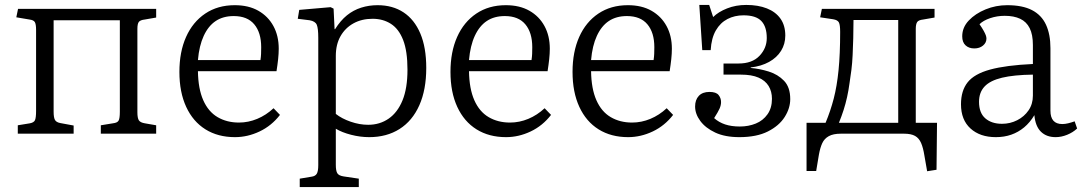

<svg xmlns="http://www.w3.org/2000/svg" viewBox="-20 -541 4379 777"><path d="M52 0V-34L101 -42Q117 -45 121.5 -54.5Q126 -64 126 -93V-420Q126 -443 121 -451.5Q116 -460 99 -462L46 -471L53 -505H612V-470L566 -462Q548 -460 542 -452.5Q536 -445 536 -424V-87Q536 -63 542 -54Q548 -45 566 -42L612 -34V0H388V-34L437 -42Q455 -44 460 -53Q465 -62 465 -89V-459H197V-89Q197 -65 202.5 -55.5Q208 -46 224 -43L278 -33V0Z M931 14Q862 14 811.5 -17.5Q761 -49 733.5 -108.5Q706 -168 706 -250Q706 -331 733 -391.5Q760 -452 810.5 -486Q861 -520 930 -520Q986 -520 1025.5 -497.5Q1065 -475 1086.5 -435.5Q1108 -396 1108 -344Q1108 -324 1105.5 -301Q1103 -278 1099 -253H781Q782 -182 802.5 -135.5Q823 -89 860.5 -67Q898 -45 947 -45Q985 -45 1021 -60Q1057 -75 1087 -103L1113 -76Q1079 -32 1030.5 -9Q982 14 931 14ZM781 -298H1034Q1036 -311 1036.5 -323Q1037 -335 1037 -350Q1037 -409 1009 -442.5Q981 -476 926 -476Q883 -476 853 -456Q823 -436 804.5 -396Q786 -356 781 -298Z M1193 216V182L1241 174Q1256 172 1262 162Q1268 152 1268 127V-388Q1268 -426 1262 -440.5Q1256 -455 1233 -459L1185 -465L1191 -501L1318 -512L1330 -506L1334 -423H1336Q1358 -458 1384 -479Q1410 -500 1441.5 -510Q1473 -520 1508 -520Q1569 -520 1613 -491Q1657 -462 1681 -405.5Q1705 -349 1705 -266Q1705 -178 1677 -115Q1649 -52 1597 -19Q1545 14 1474 14Q1438 14 1401 4.5Q1364 -5 1339 -20V126Q1339 150 1345 160Q1351 170 1371 173L1432 182V216ZM1470 -36Q1517 -36 1553 -61Q1589 -86 1609 -135Q1629 -184 1629 -259Q1629 -334 1611.5 -379Q1594 -424 1562 -444.5Q1530 -465 1488 -465Q1444 -465 1410.5 -446.5Q1377 -428 1358 -394.5Q1339 -361 1339 -315V-80Q1363 -61 1399 -48.5Q1435 -36 1470 -36Z M2028 14Q1959 14 1908.5 -17.5Q1858 -49 1830.5 -108.5Q1803 -168 1803 -250Q1803 -331 1830 -391.5Q1857 -452 1907.5 -486Q1958 -520 2027 -520Q2083 -520 2122.5 -497.5Q2162 -475 2183.5 -435.5Q2205 -396 2205 -344Q2205 -324 2202.5 -301Q2200 -278 2196 -253H1878Q1879 -182 1899.5 -135.5Q1920 -89 1957.5 -67Q1995 -45 2044 -45Q2082 -45 2118 -60Q2154 -75 2184 -103L2210 -76Q2176 -32 2127.5 -9Q2079 14 2028 14ZM1878 -298H2131Q2133 -311 2133.5 -323Q2134 -335 2134 -350Q2134 -409 2106 -442.5Q2078 -476 2023 -476Q1980 -476 1950 -456Q1920 -436 1901.5 -396Q1883 -356 1878 -298Z M2522 14Q2453 14 2402.5 -17.5Q2352 -49 2324.5 -108.5Q2297 -168 2297 -250Q2297 -331 2324 -391.5Q2351 -452 2401.5 -486Q2452 -520 2521 -520Q2577 -520 2616.5 -497.5Q2656 -475 2677.5 -435.5Q2699 -396 2699 -344Q2699 -324 2696.5 -301Q2694 -278 2690 -253H2372Q2373 -182 2393.5 -135.5Q2414 -89 2451.5 -67Q2489 -45 2538 -45Q2576 -45 2612 -60Q2648 -75 2678 -103L2704 -76Q2670 -32 2621.5 -9Q2573 14 2522 14ZM2372 -298H2625Q2627 -311 2627.5 -323Q2628 -335 2628 -350Q2628 -409 2600 -442.5Q2572 -476 2517 -476Q2474 -476 2444 -456Q2414 -436 2395.5 -396Q2377 -356 2372 -298Z M2972 14Q2914 14 2874.5 -4.5Q2835 -23 2814 -51.5Q2793 -80 2793 -110Q2793 -137 2808 -153Q2823 -169 2851 -169Q2878 -169 2888 -156.5Q2898 -144 2898 -128Q2898 -115 2892 -101.5Q2886 -88 2870 -63Q2889 -46 2914.5 -37.5Q2940 -29 2974 -29Q3009 -29 3038.5 -41Q3068 -53 3086 -78.5Q3104 -104 3104 -141Q3104 -171 3090.5 -193Q3077 -215 3049.5 -227Q3022 -239 2978 -239H2908V-284H2969Q3024 -284 3053.5 -315Q3083 -346 3083 -387Q3083 -433 3061 -456Q3039 -479 2989 -479Q2953 -479 2924 -464Q2895 -449 2877 -418Q2859 -387 2856 -338H2822L2810 -521H2850L2866 -472Q2887 -493 2922.5 -507Q2958 -521 3000 -521Q3048 -521 3083.5 -507Q3119 -493 3138.5 -465.5Q3158 -438 3158 -397Q3158 -363 3141 -335.5Q3124 -308 3092.5 -290.5Q3061 -273 3018 -268V-266Q3054 -263 3091 -251.5Q3128 -240 3153 -214Q3178 -188 3178 -140Q3178 -103 3155.5 -67.5Q3133 -32 3087.5 -9Q3042 14 2972 14Z M3732 152 3721 89Q3716 57 3707.5 37.5Q3699 18 3683 9Q3667 0 3638 0H3383Q3352 0 3334 10Q3316 20 3307.5 38.5Q3299 57 3294 85L3283 151H3244V-44H3321Q3341 -92 3354 -142Q3367 -192 3373.5 -257Q3380 -322 3380 -412Q3380 -440 3375 -450Q3370 -460 3352 -463L3299 -471L3306 -505H3762V-470L3716 -462Q3697 -460 3691.5 -451.5Q3686 -443 3686 -424V-44H3772L3770 146ZM3375 -44H3615V-460H3434Q3434 -422 3433 -386.5Q3432 -351 3430.5 -318.5Q3429 -286 3425.5 -258Q3422 -230 3418 -205Q3414 -175 3408 -148Q3402 -121 3394 -96Q3386 -71 3375 -44Z M4010 14Q3946 14 3907.5 -21Q3869 -56 3869 -119Q3869 -174 3896 -208Q3923 -242 3987 -259.5Q4051 -277 4160 -282V-359Q4160 -401 4147 -427Q4134 -453 4108.5 -465Q4083 -477 4046 -477Q4015 -477 3987 -467.5Q3959 -458 3944 -443Q3955 -427 3961 -416Q3967 -405 3969.5 -398Q3972 -391 3972 -385Q3972 -368 3958 -356.5Q3944 -345 3923 -345Q3901 -345 3887.5 -357.5Q3874 -370 3874 -394Q3874 -430 3900.5 -458Q3927 -486 3968.5 -503Q4010 -520 4056 -520Q4118 -520 4156.5 -500Q4195 -480 4213 -441Q4231 -402 4231 -346V-93Q4231 -66 4243 -52.5Q4255 -39 4279 -39Q4290 -39 4302.5 -42Q4315 -45 4329 -50L4339 -21Q4322 -5 4298.5 4.5Q4275 14 4252 14Q4215 14 4192.5 -8Q4170 -30 4166 -75Q4148 -45 4124.5 -25.5Q4101 -6 4072.5 4Q4044 14 4010 14ZM4035 -40Q4068 -40 4096.5 -54.5Q4125 -69 4142.5 -94.5Q4160 -120 4160 -154V-239Q4083 -238 4035 -226.5Q3987 -215 3964.5 -191Q3942 -167 3942 -129Q3942 -84 3967.5 -62Q3993 -40 4035 -40Z"/></svg>

Font: Literata 18pt Light
Style: Regular
Weight: 300
Designer: Latin by Veronika Burian and Jose Scaglione. Greek by Irene Vlachou. Cyrillic by Vera Evstafieva.
Foundry: TypeTogether
Version: Version 3.103;gftools[0.9.29]